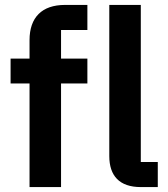

<svg xmlns="http://www.w3.org/2000/svg" viewBox="-20 -760 684 780"><path d="M100 0H228V-421H335V-522H228V-638H335V-740H244C150 -740 100 -689 100 -597V-522H23V-421H100ZM621 0V-102H552V-740H424V-126C424 -46 465 0 552 0Z"/></svg>

Font: IBM Plex Devanagari Medium
Style: Regular
Weight: 600
Designer: Mike Abbink, Paul van der Laan, Pieter van Rosmalen, Erin McLaughlin
Foundry: Bold Monday
Version: Version 1.0